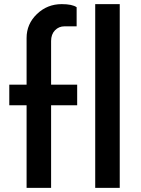

<svg xmlns="http://www.w3.org/2000/svg" viewBox="-20 -910 682 930"><path d="M227.5 -711.2V-500H353.8V-400H227.5V0H108.8V-400H25V-500H108.8V-726.2Q108.8 -793.8 158.8 -841.9Q208.8 -890 278.8 -890Q330 -890 351.2 -875V-782.5H292.5Q265 -782.5 246.2 -763.1Q227.5 -743.8 227.5 -711.2ZM441.2 -890H560V0H441.2Z"/></svg>

Font: Now Medium
Style: Regular
Weight: 500
Designer: Alfredo Marco Pradil
Foundry: Alfredo Marco Pradil
Version: Version 1.002;PS 001.002;hotconv 1.0.88;makeotf.lib2.5.64775